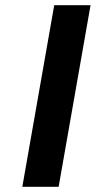

<svg xmlns="http://www.w3.org/2000/svg" viewBox="-20 -720 369 740"><path d="M66 0 189 -700H329L206 0Z"/></svg>

Font: Overpass ExtraBold
Style: Italic
Weight: 800
Italic angle: -10°
Designer: Delve Withrington, Dave Bailey, Thomas Jockin
Foundry: Delve Fonts LLC
Version: Version 4.000